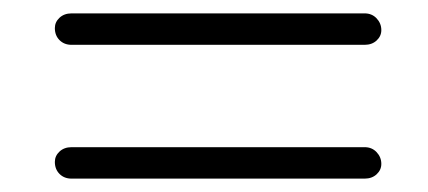

<svg xmlns="http://www.w3.org/2000/svg" viewBox="-20 -427 640 287"><path d="M87 -360Q76 -360 69 -367Q62 -374 62 -385Q62 -394 69 -400.5Q76 -407 87 -407H525Q536 -407 543 -399.5Q550 -392 550 -382Q550 -373 543 -366.5Q536 -360 525 -360ZM87 -160Q76 -160 69 -167Q62 -174 62 -185Q62 -194 69 -200.5Q76 -207 87 -207H525Q536 -207 543 -199.5Q550 -192 550 -182Q550 -173 543 -166.5Q536 -160 525 -160Z"/></svg>

Font: Nunito VF Beta Light
Style: Regular
Weight: 300
Designer: Vernon Adams
Foundry: newtypography
Version: Version 3.001